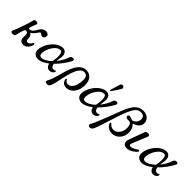

<svg xmlns="http://www.w3.org/2000/svg" viewBox="213 -2134 3702 3702"><g transform="rotate(45 2063.5 -283.0)"><path d="M369 12Q318 12 293.5 -17.5Q269 -47 273 -102Q275 -132 273.5 -159Q272 -186 262 -202.5Q252 -219 227 -219Q205 -219 198 -213.5Q191 -208 186 -194Q182 -181 174.5 -157.5Q167 -134 159.5 -107.5Q152 -81 146 -58Q140 -35 138 -23Q132 9 76 9Q47 9 37 -4.5Q27 -18 34 -34Q41 -49 56 -86.5Q71 -124 89.5 -174.5Q108 -225 126 -278.5Q144 -332 158.5 -380Q173 -428 179 -460Q182 -476 193 -483Q204 -490 236 -488Q269 -486 276 -473Q283 -460 275 -443Q268 -426 257.5 -398.5Q247 -371 238 -346.5Q229 -322 226 -313Q223 -301 227 -293.5Q231 -286 250 -286Q276 -286 297 -301Q318 -316 334 -337.5Q350 -359 361 -379.5Q372 -400 378 -410Q404 -451 435 -469Q466 -487 500 -487Q535 -487 556.5 -470Q578 -453 578 -424Q578 -396 561 -378Q544 -360 518 -360Q488 -360 468 -383Q458 -395 444.5 -391Q431 -387 422 -373Q409 -352 391 -328Q373 -304 353 -284.5Q333 -265 314 -256Q307 -253 307.5 -248.5Q308 -244 314 -241Q358 -217 357 -144Q356 -107 368.5 -93.5Q381 -80 401 -80Q430 -80 451.5 -103Q473 -126 484 -148Q488 -156 497 -158Q506 -160 513 -155Q520 -150 518 -136Q513 -103 493.5 -69Q474 -35 443 -11.5Q412 12 369 12Z M767 7Q714 7 676 -24.5Q638 -56 638 -115Q638 -164 656 -216.5Q674 -269 705 -317.5Q736 -366 776.5 -405Q817 -444 863.5 -467Q910 -490 957 -490Q1018 -490 1047 -441.5Q1076 -393 1060 -313Q1051 -267 1048 -223Q1087 -270 1118.5 -324.5Q1150 -379 1169 -437Q1179 -468 1199 -480Q1219 -492 1244 -488Q1288 -481 1261 -430Q1219 -352 1164.5 -279Q1110 -206 1049 -147Q1055 -110 1071 -88Q1087 -66 1116 -66Q1145 -66 1161 -77Q1167 -82 1176 -78Q1185 -74 1181 -60Q1175 -38 1150.5 -15.5Q1126 7 1078 7Q1043 7 1016.5 -19.5Q990 -46 985 -89Q929 -45 873 -19Q817 7 767 7ZM795 -59Q839 -59 891.5 -87.5Q944 -116 994 -164Q1002 -200 1007 -244.5Q1012 -289 1010 -330.5Q1008 -372 995.5 -399Q983 -426 956 -426Q920 -426 887.5 -406Q855 -386 828 -352.5Q801 -319 781 -279Q761 -239 750.5 -199Q740 -159 740 -126Q740 -92 755 -75.5Q770 -59 795 -59Z M1216 223Q1188 219 1183 201Q1178 183 1195 155Q1217 117 1235 63.5Q1253 10 1269.5 -52.5Q1286 -115 1305 -178.5Q1324 -242 1348 -300.5Q1372 -359 1404.5 -405Q1437 -451 1481 -478Q1525 -505 1584 -505Q1639 -505 1680 -478Q1721 -451 1744.5 -402Q1768 -353 1768 -286Q1768 -191 1735.5 -124Q1703 -57 1652.5 -22.5Q1602 12 1546 12Q1503 12 1476 -4Q1449 -20 1435 -45Q1421 -70 1418 -97Q1416 -112 1428.5 -115.5Q1441 -119 1445 -108Q1453 -88 1470 -73.5Q1487 -59 1518 -59Q1566 -59 1601 -94.5Q1636 -130 1655 -191.5Q1674 -253 1674 -329Q1674 -386 1652 -418Q1630 -450 1579 -450Q1539 -450 1508 -423Q1477 -396 1453 -350Q1429 -304 1410.5 -246.5Q1392 -189 1377.5 -127Q1363 -65 1351 -7Q1339 51 1327.5 98.5Q1316 146 1304 174Q1291 203 1272.5 215.5Q1254 228 1216 223Z M1957 7Q1904 7 1866 -24.5Q1828 -56 1828 -115Q1828 -164 1846 -216.5Q1864 -269 1895 -317.5Q1926 -366 1966.5 -405Q2007 -444 2053.5 -467Q2100 -490 2147 -490Q2208 -490 2237 -441.5Q2266 -393 2250 -313Q2241 -267 2238 -223Q2277 -270 2308.5 -324.5Q2340 -379 2359 -437Q2369 -468 2389 -480Q2409 -492 2434 -488Q2478 -481 2451 -430Q2409 -352 2354.5 -279Q2300 -206 2239 -147Q2245 -110 2261 -88Q2277 -66 2306 -66Q2335 -66 2351 -77Q2357 -82 2366 -78Q2375 -74 2371 -60Q2365 -38 2340.5 -15.5Q2316 7 2268 7Q2233 7 2206.5 -19.5Q2180 -46 2175 -89Q2119 -45 2063 -19Q2007 7 1957 7ZM1985 -59Q2029 -59 2081.5 -87.5Q2134 -116 2184 -164Q2192 -200 2197 -244.5Q2202 -289 2200 -330.5Q2198 -372 2185.5 -399Q2173 -426 2146 -426Q2110 -426 2077.5 -406Q2045 -386 2018 -352.5Q1991 -319 1971 -279Q1951 -239 1940.5 -199Q1930 -159 1930 -126Q1930 -92 1945 -75.5Q1960 -59 1985 -59ZM2196 -547Q2189 -544 2183 -547.5Q2177 -551 2176 -558Q2177 -561 2182.5 -581Q2188 -601 2196 -629.5Q2204 -658 2213 -687Q2222 -716 2229 -738.5Q2236 -761 2239 -768Q2247 -785 2261 -793.5Q2275 -802 2297 -791Q2320 -781 2323 -764Q2326 -747 2318 -731Q2315 -724 2302.5 -704Q2290 -684 2273 -659Q2256 -634 2239 -609.5Q2222 -585 2210 -567.5Q2198 -550 2196 -547Z M2399 231Q2373 228 2365 211.5Q2357 195 2370 173Q2389 141 2411.5 89Q2434 37 2459.5 -27Q2485 -91 2511 -158.5Q2537 -226 2561.5 -290.5Q2586 -355 2607 -409Q2628 -463 2643 -497Q2674 -566 2710 -618Q2746 -670 2797 -699.5Q2848 -729 2924 -729Q2972 -729 3011 -708Q3050 -687 3072.5 -652Q3095 -617 3095 -575Q3095 -535 3080 -506.5Q3065 -478 3042 -459Q3019 -440 2994.5 -429Q2970 -418 2952 -413Q2936 -408 2949 -395Q2978 -370 2995 -327.5Q3012 -285 3012 -239Q3012 -159 2980 -103Q2948 -47 2897.5 -17.5Q2847 12 2791 12Q2740 12 2705.5 -5.5Q2671 -23 2650.5 -48.5Q2630 -74 2622 -97Q2616 -114 2629 -120.5Q2642 -127 2649 -117Q2669 -89 2696.5 -74Q2724 -59 2764 -59Q2809 -59 2845.5 -88Q2882 -117 2903.5 -163.5Q2925 -210 2925 -263Q2925 -338 2903.5 -368.5Q2882 -399 2832 -394Q2800 -391 2780.5 -403.5Q2761 -416 2761 -437Q2761 -469 2804 -469Q2818 -469 2837 -462.5Q2856 -456 2867 -451Q2877 -447 2889.5 -446Q2902 -445 2915 -452Q2929 -458 2949 -474Q2969 -490 2984.5 -518Q3000 -546 3000 -585Q3000 -621 2976 -648Q2952 -675 2907 -675Q2851 -675 2816 -649Q2781 -623 2757 -581.5Q2733 -540 2711 -492Q2694 -455 2672.5 -395.5Q2651 -336 2628 -265.5Q2605 -195 2582 -123Q2559 -51 2538 13Q2517 77 2501 123.5Q2485 170 2475 188Q2462 213 2442 222.5Q2422 232 2399 231Z M3190 12Q3143 12 3120 -9.5Q3097 -31 3094 -63.5Q3091 -96 3103 -129Q3107 -140 3118 -171Q3129 -202 3144 -243Q3159 -284 3174 -325.5Q3189 -367 3201 -399.5Q3213 -432 3217 -445Q3224 -465 3239 -475Q3254 -485 3287 -485Q3317 -484 3325 -468.5Q3333 -453 3325 -433Q3321 -423 3308.5 -393Q3296 -363 3279.5 -323.5Q3263 -284 3246.5 -243.5Q3230 -203 3217 -171Q3204 -139 3199 -127Q3186 -96 3194.5 -80Q3203 -64 3225 -64Q3250 -64 3276.5 -74Q3303 -84 3326.5 -98.5Q3350 -113 3366 -126Q3376 -134 3386.5 -130.5Q3397 -127 3402 -118Q3407 -109 3400 -99Q3391 -86 3370.5 -67.5Q3350 -49 3321.5 -31Q3293 -13 3259.5 -0.5Q3226 12 3190 12Z M3592 7Q3539 7 3501 -24.5Q3463 -56 3463 -115Q3463 -164 3481 -216.5Q3499 -269 3530 -317.5Q3561 -366 3601.5 -405Q3642 -444 3688.5 -467Q3735 -490 3782 -490Q3843 -490 3872 -441.5Q3901 -393 3885 -313Q3876 -267 3873 -223Q3912 -270 3943.5 -324.5Q3975 -379 3994 -437Q4004 -468 4024 -480Q4044 -492 4069 -488Q4113 -481 4086 -430Q4044 -352 3989.5 -279Q3935 -206 3874 -147Q3880 -110 3896 -88Q3912 -66 3941 -66Q3970 -66 3986 -77Q3992 -82 4001 -78Q4010 -74 4006 -60Q4000 -38 3975.5 -15.5Q3951 7 3903 7Q3868 7 3841.5 -19.5Q3815 -46 3810 -89Q3754 -45 3698 -19Q3642 7 3592 7ZM3620 -59Q3664 -59 3716.5 -87.5Q3769 -116 3819 -164Q3827 -200 3832 -244.5Q3837 -289 3835 -330.5Q3833 -372 3820.5 -399Q3808 -426 3781 -426Q3745 -426 3712.5 -406Q3680 -386 3653 -352.5Q3626 -319 3606 -279Q3586 -239 3575.5 -199Q3565 -159 3565 -126Q3565 -92 3580 -75.5Q3595 -59 3620 -59Z"/></g></svg>

Font: Zen Old Mincho Medium
Style: Regular
Weight: 500
Designer: Yoshimichi Ohira
Foundry: Positype
Version: Version 1.500